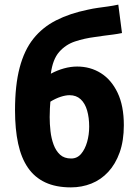

<svg xmlns="http://www.w3.org/2000/svg" viewBox="-20 -796 600 831"><path d="M287 15Q222 15 176 -6.5Q130 -28 101 -70Q72 -112 58.5 -174.5Q45 -237 45 -319Q45 -427 65 -503Q85 -579 124.5 -628.5Q164 -678 223 -708Q282 -738 360 -754Q382 -759 403.5 -762Q425 -765 447 -768Q469 -771 492 -776L508 -653Q489 -649 469.5 -646.5Q450 -644 430.5 -641.5Q411 -639 392 -636Q345 -630 304.5 -616.5Q264 -603 236 -571Q208 -539 200 -477Q228 -492 257 -500Q286 -508 314 -508Q371 -508 416.5 -479.5Q462 -451 489 -394.5Q516 -338 516 -254Q516 -187 498 -136.5Q480 -86 448.5 -52Q417 -18 375.5 -1.5Q334 15 287 15ZM288 -110Q314 -110 331 -130Q348 -150 357 -181.5Q366 -213 366 -248Q366 -287 357 -318Q348 -349 329 -366.5Q310 -384 281 -384Q264 -384 242.5 -377Q221 -370 198 -356Q197 -344 196 -326.5Q195 -309 195 -289Q195 -260 198.5 -228.5Q202 -197 212 -170Q222 -143 240 -126.5Q258 -110 288 -110Z"/></svg>

Font: Ubuntu Sans Mono
Style: Bold
Weight: 700
Monospace: yes
Designer: Dalton Maag Ltd
Foundry: Dalton Maag Ltd
Version: Version 1.006